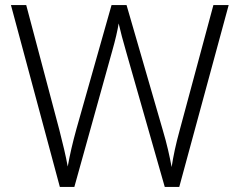

<svg xmlns="http://www.w3.org/2000/svg" viewBox="-20 -734 940 754"><path d="M878 -714H818L686 -224C670 -166 661 -123 654 -78C646 -121 636 -167 619 -224L477 -714H418L280 -227C265 -173 254 -125 246 -80C238 -124 227 -169 213 -224L83 -714H23L215 0H272L421 -535C433 -577 442 -616 446 -642C452 -615 463 -573 477 -525L627 0H684Z"/></svg>

Font: Noto Sans Ethiopic Light
Style: Regular
Weight: 300
Designer: Monotype Design Team
Foundry: Monotype Imaging Inc.
Version: Version 2.102